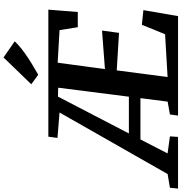

<svg xmlns="http://www.w3.org/2000/svg" viewBox="-84 -1050 1040 1100"><g transform="rotate(-90 436.0 -500.0)"><path d="M-94.4 0 -89.8 -46.5 -11.2 -59.6 341.4 -678.9 195.8 -690.8 202.9 -743H930.8L917.2 -574.3H830.1L813.4 -678.9L626.9 -689.6L590 -418.8L810.9 -435.5L797.6 -338.1L582.8 -351.2L544.8 -59.9L789.8 -74.2L844 -207.2L928 -198.5L893.7 0H323.9L330.1 -46.5L403.7 -59.6L423.8 -215.4H187.1L106.9 -59.9L204.7 -46.5L201.7 0ZM221.5 -281.6H432L483.6 -686.7L432.5 -687.9ZM503.2 -840.9 656.9 -999.8 749.3 -935.6Q720.2 -905.8 685.3 -880.7Q650.4 -855.5 616.9 -835.6Q583.4 -815.7 557.7 -800.9Z"/></g></svg>

Font: Merriweather 7pt Light
Style: Italic
Weight: 300
Italic angle: -7.8°
Designer: Eben Sorkin
Foundry: Eben Sorkin
Version: Version 2.200;gftools[0.9.31]